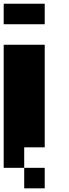

<svg xmlns="http://www.w3.org/2000/svg" viewBox="-20 -798 373 1040"><path d="M0 -666.7V-777.8H222.2V-666.7ZM0 -555.6H222.2V0H111.1V111.1H0ZM222.2 222.2H111.1V111.1H222.2Z"/></svg>

Font: Pixeloid Sans
Style: Bold
Weight: 700
Monospace: yes
Designer: GGBot
Version: 0.3